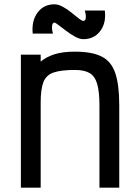

<svg xmlns="http://www.w3.org/2000/svg" viewBox="-20 -872 640 892"><path d="M77 0V-618H169V-586Q196 -608 233.5 -620Q271 -632 328 -632Q407 -632 452 -609.5Q497 -587 515.5 -532.5Q534 -478 534 -384V0H442V-384Q442 -446 431.5 -482Q421 -518 396.5 -532.5Q372 -547 328 -547Q263 -547 228.5 -535Q194 -523 181.5 -490Q169 -457 169 -395V0ZM367 -690Q350 -690 329 -701.5Q308 -713 287.5 -728.5Q267 -744 252 -755.5Q237 -767 233 -767Q224 -767 222 -752.5Q220 -738 226 -716H132Q126 -775 154.5 -813.5Q183 -852 233 -852Q251 -852 272 -840.5Q293 -829 312 -813.5Q331 -798 345.5 -786.5Q360 -775 367 -775Q377 -775 378.5 -788.5Q380 -802 374 -823H467Q474 -765 445.5 -727.5Q417 -690 367 -690Z"/></svg>

Font: Victor Mono SemiBold
Style: Regular
Weight: 600
Monospace: yes
Designer: Rune Bjørnerås
Version: Version 1.561;gftools[0.9.30]